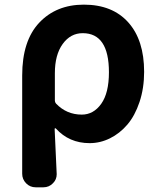

<svg xmlns="http://www.w3.org/2000/svg" viewBox="-20 -592 679 815"><path d="M131.8 203.1Q107.4 203.1 90.8 186Q74.2 168.9 74.2 145.5V-271.5Q74.2 -418.9 146.5 -495.6Q218.8 -572.3 335.9 -572.3Q457 -572.3 524.4 -497.1Q591.8 -421.9 591.8 -287.1Q591.8 -217.8 572.3 -159.2Q552.7 -100.6 520.5 -63Q488.3 -25.4 446.8 -4.9Q405.3 15.6 360.4 15.6Q273.4 15.6 216.8 -46.9Q215.8 -47.9 213.9 -47.4Q211.9 -46.9 211.9 -44.9Q220.7 137.7 220.7 147.5Q220.7 169.9 205.1 185.5Q188.5 203.1 164.1 203.1ZM327.1 -105.5Q377 -105.5 409.7 -151.4Q442.4 -197.3 442.4 -285.2Q442.4 -451.2 331.1 -451.2Q279.3 -451.2 246.1 -405.3Q212.9 -359.4 212.9 -281.2V-165Q212.9 -158.2 217.8 -152.3Q262.7 -105.5 327.1 -105.5Z"/></svg>

Font: Gen Jyuu Gothic Bold
Style: Bold
Weight: 700
Designer: [Source Han Sans]
Ryoko NISHIZUKA  (kana & ideographs); Paul D. Hunt (Latin, Greek & Cyrillic); Wenlong ZHANG  (bopomofo
Version: Version 1.002.20150607